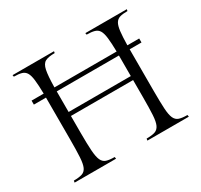

<svg xmlns="http://www.w3.org/2000/svg" viewBox="-146 -891 1136 1083"><g transform="rotate(-30 422.0 -350.0)"><path d="M71 -496V-522H150Q149 -578 145 -611.5Q141 -645 131 -661.5Q121 -678 102 -683.5Q83 -689 52 -689L50 -700H320L318 -689Q277 -689 256.5 -678.5Q236 -668 228.5 -632.5Q221 -597 220 -522H625Q624 -578 620 -611.5Q616 -645 606 -661.5Q596 -678 576.5 -683.5Q557 -689 526 -689L524 -700H794L792 -689Q761 -689 742.5 -683.5Q724 -678 714 -661.5Q704 -645 700 -611.5Q696 -578 695 -522H772V-496H695Q695 -486 695 -474V-226Q695 -153 697.5 -110Q700 -67 709.5 -46Q719 -25 738.5 -18.5Q758 -12 792 -12L794 0H524L526 -12Q561 -12 580.5 -18.5Q600 -25 610 -46Q620 -67 622.5 -110Q625 -153 625 -226V-336H220V-226Q220 -153 223 -110Q226 -67 235.5 -46Q245 -25 264.5 -18.5Q284 -12 318 -12L320 0H50L52 -12Q86 -12 106 -18.5Q126 -25 135.5 -46Q145 -67 147.5 -110Q150 -153 150 -226V-474Q150 -487 150 -496ZM220 -362H625V-474Q625 -487 625 -496H220Q220 -486 220 -474Z"/></g></svg>

Font: Gilda Display
Style: Regular
Weight: 400
Designer: Eduardo Rodriguez Tunni
Foundry: Eduardo Rodriguez Tunni
Version: Version 1.002; ttfautohint (v1.8.4.7-5d5b);gftools[0.9.22]